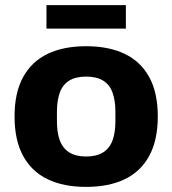

<svg xmlns="http://www.w3.org/2000/svg" viewBox="-20 -720 675 752"><path d="M317 12Q229 12 166.5 -18Q104 -48 70.5 -109.5Q37 -171 37 -264Q37 -357 70.5 -418Q104 -479 166.5 -509Q229 -539 317 -539Q406 -539 468.5 -509Q531 -479 564.5 -418Q598 -357 598 -264Q598 -171 564.5 -109.5Q531 -48 468.5 -18Q406 12 317 12ZM317 -107Q358 -107 383.5 -123Q409 -139 420.5 -169.5Q432 -200 432 -245V-282Q432 -327 420.5 -358Q409 -389 383.5 -404.5Q358 -420 317 -420Q277 -420 251.5 -404.5Q226 -389 214.5 -358Q203 -327 203 -282V-245Q203 -200 214.5 -169.5Q226 -139 251.5 -123Q277 -107 317 -107ZM162 -608V-700H473V-608Z"/></svg>

Font: Archivo SemiBold ExtraBold
Style: Regular
Weight: 800
Version: Version 2.001